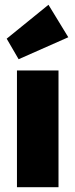

<svg xmlns="http://www.w3.org/2000/svg" viewBox="-20 -784 316 804"><path d="M51 0V-489H225V0ZM58 -536 8 -622 183 -764 266 -628Z"/></svg>

Font: Outfit Thin ExtraBold
Style: Regular
Weight: 800
Version: Version 1.100;gftools[0.9.27]